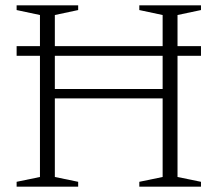

<svg xmlns="http://www.w3.org/2000/svg" viewBox="-20 -696 811 716"><path d="M184.5 -36 271.5 -18V0H42V-18L129 -36V-640L42 -658.5V-676H271.5V-658.5L184.5 -640ZM642 -36 729.5 -18V0H499.5V-18L586.5 -36V-640L499.5 -658.5V-676H729.5V-658.5L642 -640ZM42 -488V-524H729.5V-488ZM146.5 -329V-364H624V-329Z"/></svg>

Font: Newsreader 16pt 16pt Light
Style: Regular
Weight: 300
Version: Version 1.003